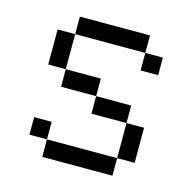

<svg xmlns="http://www.w3.org/2000/svg" viewBox="-81 -581 661 661"><g transform="rotate(15 250.0 -250.0)"><path d="M437.5 -375V-437.5H375V-375ZM125 -62.5V0H375V-62.5ZM125 -62.5V-125H62.5V-62.5ZM375 -62.5H437.5Q437.5 -62.5 437.5 -187.5H375Q375 -187.5 375 -62.5ZM375 -187.5V-250H250V-187.5ZM250 -250V-312.5H125V-250ZM125 -312.5Q125 -312.5 125 -437.5H62.5Q62.5 -437.5 62.5 -312.5ZM125 -437.5H375V-500H125Z"/></g></svg>

Font: CalcUnifontExMono
Style: Regular
Weight: 500
Version: Version 15.0.06